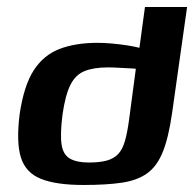

<svg xmlns="http://www.w3.org/2000/svg" viewBox="-20 -525 554 547"><path d="M218 2Q140 2 96.5 -15.5Q53 -33 39.5 -76.5Q26 -120 36 -200Q48 -281 76 -324.5Q104 -368 149.5 -385.5Q195 -403 258 -403Q276 -403 299 -401Q322 -399 344 -395.5Q366 -392 382.5 -387.5Q399 -383 406 -378L374 -365L393 -505H513L470 -201Q460 -132 443.5 -91.5Q427 -51 399 -31Q371 -11 327 -4.5Q283 2 218 2ZM233 -62Q264 -62 284 -67.5Q304 -73 316.5 -86Q329 -99 336 -123.5Q343 -148 348 -186L367 -329Q360 -330 346 -330.5Q332 -331 317 -332Q302 -333 288 -333Q247 -333 221 -322.5Q195 -312 180.5 -283Q166 -254 158 -198Q151 -142 155.5 -113Q160 -84 179.5 -73Q199 -62 233 -62Z"/></svg>

Font: Genos Thin SemiBold
Style: Italic
Weight: 600
Italic angle: -8°
Version: Version 1.010